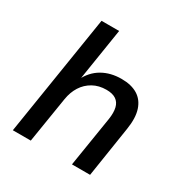

<svg xmlns="http://www.w3.org/2000/svg" viewBox="-162 -839 940 973"><g transform="rotate(30 307.5 -352.5)"><path d="M44 0 156 -705H259L209 -389H204Q231 -445 279.5 -473Q328 -501 392 -501Q449 -501 486 -478.5Q523 -456 538 -410.5Q553 -365 542 -296L496 0H390L437 -293Q443 -333 436.5 -360Q430 -387 409.5 -401Q389 -415 353 -415Q309 -415 275 -396Q241 -377 220 -344Q199 -311 192 -267L149 0Z"/></g></svg>

Font: Nunito Sans 10pt SemiBold
Style: Italic
Weight: 600
Italic angle: -9°
Designer: Vernon Adams
Foundry: Vernon Adams
Version: Version 3.101;gftools[0.9.27]